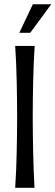

<svg xmlns="http://www.w3.org/2000/svg" viewBox="-20 -888 262 908"><path d="M144 -670.9Q141.1 -629.4 139.4 -585.9Q137.7 -542.5 136.7 -499.5Q135.7 -456.5 135.3 -415Q134.8 -373.5 134.8 -335.9Q134.8 -298.3 135.3 -256.8Q135.7 -215.3 136.7 -172.1Q137.7 -128.9 139.2 -85.2Q140.6 -41.5 143.1 0H51.8Q54.7 -41.5 56.4 -85.2Q58.1 -128.9 59.1 -172.1Q60.1 -215.3 60.5 -256.8Q61 -298.3 61 -335.9Q61 -373.5 60.5 -415Q60.1 -456.5 59.1 -499.5Q58.1 -542.5 56.4 -585.9Q54.7 -629.4 51.8 -670.9ZM71.3 -732.9 135.3 -867.7H222.2L123 -732.9Z"/></svg>

Font: Crushed
Style: Regular
Weight: 400
Width: 3
Designer: Astigmatic (AOETI)
Foundry: Astigmatic (AOETI)
Version: Version 001.000